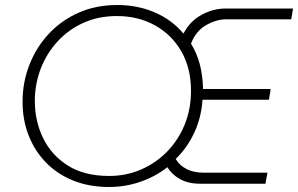

<svg xmlns="http://www.w3.org/2000/svg" viewBox="-20 -733 1189 766"><path d="M414 13Q336 13 272.5 -12.5Q209 -38 164 -84Q119 -130 94.5 -192Q70 -254 70 -327Q70 -405 97.5 -475Q125 -545 175 -598.5Q225 -652 294 -682.5Q363 -713 448 -713Q529 -713 597.5 -683.5Q666 -654 712 -599Q738 -649 784.5 -674Q831 -699 879 -699H1149L1142 -656H883Q843 -656 802 -632.5Q761 -609 742 -559Q766 -520 777.5 -475Q789 -430 790 -378H1060L1053 -335H788Q783 -263 754.5 -202.5Q726 -142 681 -99Q695 -74 723.5 -59Q752 -44 793 -44H1047L1039 0H779Q731 0 698 -18.5Q665 -37 648 -66Q599 -28 539.5 -7.5Q480 13 414 13ZM415 -31Q484 -31 543.5 -57Q603 -83 647.5 -129Q692 -175 717 -236.5Q742 -298 742 -371Q742 -461 703.5 -528Q665 -595 598 -632Q531 -669 446 -669Q373 -669 313 -642Q253 -615 209.5 -567.5Q166 -520 142.5 -459Q119 -398 119 -330Q119 -249 152.5 -181Q186 -113 251.5 -72Q317 -31 415 -31Z"/></svg>

Font: MuseoModerno ExtraLight
Style: Italic
Weight: 250
Italic angle: -9°
Designer: Pablo Cosgaya, Héctor Gatti, Marcela Romero, and the Authors of The MuseoModerno Project.
Foundry: Omnibus-Type Team
Version: Version 1.003